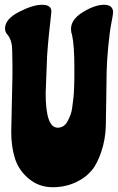

<svg xmlns="http://www.w3.org/2000/svg" viewBox="-20 -762 493 803"><path d="M176 -502 171 -372Q171 -228 221 -228Q247 -228 261 -252Q278 -282 281.5 -308.5Q285 -335 287 -352Q289 -369 290 -395.5Q291 -422 291 -439V-483Q291 -572 281 -618Q277 -627 277 -641Q277 -681 327 -711.5Q377 -742 415 -742Q453 -742 453 -710Q453 -702 446 -667Q439 -632 433 -570Q427 -508 426 -463.5Q425 -419 424.5 -354.5Q424 -290 422.5 -234.5Q421 -179 403.5 -127Q386 -75 362 -47.5Q338 -20 306 -4Q258 21 200.5 21Q143 21 100.5 -14.5Q58 -50 42.5 -99.5Q27 -149 27 -210L32 -445V-496L31 -551Q31 -591 13 -615Q1 -627 1 -643Q1 -682 59 -712Q117 -742 156 -742Q195 -742 195 -714Q195 -712 191 -676Q177 -554 176 -502Z"/></svg>

Font: Chicle
Style: Regular
Weight: 400
Designer: Angel Koziupa and Alejandro Paul
Foundry: Angel Koziupa and Alejandro Paul
Version: Version 1.000